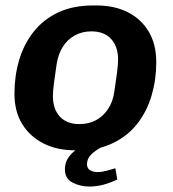

<svg xmlns="http://www.w3.org/2000/svg" viewBox="-20 -541 634 704"><path d="M254 10Q189 10 139.5 -15Q90 -40 61.5 -86Q33 -132 33 -198Q33 -262 50 -320Q67 -378 102.5 -423.5Q138 -469 192.5 -495Q247 -521 322 -521H333Q399 -521 448 -496.5Q497 -472 525 -425.5Q553 -379 553 -313Q553 -250 536 -191.5Q519 -133 484 -88Q449 -43 394.5 -16.5Q340 10 265 10ZM271 -86Q305 -86 331.5 -100Q358 -114 376 -141Q394 -168 399 -204Q405 -242 409 -273.5Q413 -305 413 -323Q413 -370 387.5 -398Q362 -426 315 -426Q282 -426 255 -411.5Q228 -397 211 -370.5Q194 -344 188 -308Q182 -269 178 -237.5Q174 -206 174 -189Q174 -141 199.5 -113.5Q225 -86 271 -86ZM308 143Q274 143 246 128.5Q218 114 218 80Q218 52 235.5 30.5Q253 9 275 -2H353Q329 11 314 26Q299 41 299 61Q299 77 311 83.5Q323 90 336 90Q352 90 369.5 85.5Q387 81 403 76L410 117Q386 129 360 136Q334 143 308 143Z"/></svg>

Font: Chivo SemiBold
Style: Italic
Weight: 600
Italic angle: -8.05°
Designer: Hector Gatti
Foundry: Omnibus-Type
Version: Version 2.002